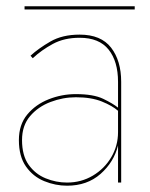

<svg xmlns="http://www.w3.org/2000/svg" viewBox="-20 -580 475 610"><path d="M58 -550V-560H408V-550ZM84 -395 77 -403Q102 -426 140 -448Q178 -470 233 -470Q301 -470 333 -428.5Q365 -387 365 -320V0H355V-118Q342 -65 299.5 -27.5Q257 10 193 10Q156 10 120.5 -4.5Q85 -19 62.5 -51Q40 -83 40 -135Q40 -184 66.5 -216Q93 -248 134.5 -264.5Q176 -281 221 -281Q277 -281 308 -266Q339 -251 355 -238V-320Q355 -385 325 -422.5Q295 -460 233 -460Q184 -460 148 -440.5Q112 -421 84 -395ZM50 -135Q50 -86 71 -56.5Q92 -27 125 -13.5Q158 0 193 0Q238 0 275 -22Q312 -44 333.5 -80.5Q355 -117 355 -160V-228Q337 -244 303.5 -257.5Q270 -271 221 -271Q180 -271 140.5 -256Q101 -241 75.5 -211Q50 -181 50 -135Z"/></svg>

Font: Jost* Hairline
Style: Regular
Weight: 100
Version: Version 3.7